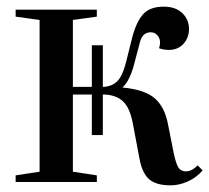

<svg xmlns="http://www.w3.org/2000/svg" viewBox="-20 -547 629 577"><path d="M589 -35Q570 -13 544 -1.5Q518 10 493 10Q449 10 428 -8.5Q407 -27 399 -71L379 -177Q370 -224 349 -243Q328 -262 292 -263H289V-141H256V-263H199V-31L271 -20V0H27V-20L99 -31V-487L27 -497V-518H271V-497L199 -487V-286H256V-411H289V-286H293Q318 -288 333 -303.5Q348 -319 358 -357L376 -429Q388 -478 408.5 -502.5Q429 -527 472 -527Q508 -527 528 -507.5Q548 -488 548 -460Q548 -434 531.5 -415.5Q515 -397 487 -397Q472 -397 458 -402Q461 -411 461 -419Q461 -432 453 -441Q445 -450 433 -450Q409 -450 401 -422L382 -350Q369 -303 348 -284Q414 -278 444.5 -252Q475 -226 485 -173L502 -87Q509 -54 516.5 -43Q524 -32 539 -32Q556 -32 574 -50Z"/></svg>

Font: Prata
Style: Regular
Weight: 400
Designer: Ivan Petrov
Foundry: Cyreal
Version: Version 2.000